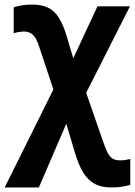

<svg xmlns="http://www.w3.org/2000/svg" viewBox="-39 -574 585 834"><path d="M99.6 -554.2Q143.1 -554.2 171.1 -540Q199.2 -525.9 218 -494.9Q236.8 -463.9 251.5 -413.6L279.3 -320.8L384.3 -546.4H525.4L335.4 -170.9L409.2 42Q420.4 75.2 430.4 92.8Q440.4 110.4 452.9 116.5Q465.3 122.6 483.4 122.6Q493.7 122.6 503.9 121.1Q514.2 119.6 526.9 116.7V229Q509.3 233.9 490.5 237.1Q471.7 240.2 443.8 240.2Q402.3 240.2 373 224.9Q343.8 209.5 323.2 176.5Q302.7 143.6 286.6 89.8L249 -36.6L129.9 240.2H-18.6L192.9 -185.5L131.8 -369.1Q119.6 -408.7 103.8 -422.9Q87.9 -437 66.4 -437Q57.1 -437 44.9 -435.3Q32.7 -433.6 20.5 -429.7V-542.5Q37.1 -547.4 56.9 -550.8Q76.7 -554.2 99.6 -554.2Z"/></svg>

Font: Open Sans SemiCondensed
Style: Bold
Weight: 700
Width: 4
Designer: Monotype Design Team
Foundry: Monotype Imaging Inc.
Version: Version 3.003